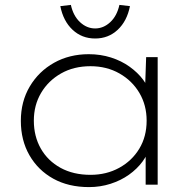

<svg xmlns="http://www.w3.org/2000/svg" viewBox="-20 -753 787 783"><path d="M343 10Q259 10 197 -24.5Q135 -59 100 -120Q65 -181 65 -260Q65 -339 101.5 -400.5Q138 -462 200.5 -497Q263 -532 342 -532Q390 -532 432.5 -518.5Q475 -505 508.5 -481Q542 -457 564 -427.5Q586 -398 592 -365L571 -376L576 -520H623V0H574V-138L592 -159Q584 -125 561.5 -94.5Q539 -64 506 -40.5Q473 -17 431 -3.5Q389 10 343 10ZM349 -40Q414 -40 466 -68.5Q518 -97 548 -146.5Q578 -196 578 -261Q578 -324 548.5 -374Q519 -424 467 -453.5Q415 -483 349 -483Q281 -483 229 -453.5Q177 -424 147.5 -374Q118 -324 118 -261Q118 -197 146.5 -147Q175 -97 227 -68.5Q279 -40 349 -40ZM368 -596Q314 -596 276 -631.5Q238 -667 226 -728L269 -733Q279 -688 306.5 -662.5Q334 -637 368 -637Q402 -637 429.5 -662.5Q457 -688 467 -733L510 -728Q498 -667 460 -631.5Q422 -596 368 -596Z"/></svg>

Font: Lexend Exa ExtraLight
Style: Regular
Weight: 250
Designer: Bonnie Shaver-Troup, Thomas Jockin
Foundry: Lexend
Version: Version 1.007